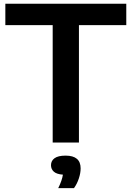

<svg xmlns="http://www.w3.org/2000/svg" viewBox="-20 -760 702 1024"><path d="M261 0V-626H8.5V-740H653.5V-626H401V0ZM290.5 243.5Q311 202 315.5 171.5Q282 169 267 155.5Q252 142 252 121Q252 97.5 271 83.8Q290 70 330 70Q410 70 410 138Q410 163 400.5 191.8Q391 220.5 374.5 243.5Z"/></svg>

Font: Encode Sans SemiExpanded SemiExpanded SemiBold
Style: Regular
Weight: 600
Width: 6
Designer: Multiple Designers
Foundry: Impallari Type
Version: Version 3.000; ttfautohint (v1.8.3) -l 8 -r 50 -G 200 -x 14 